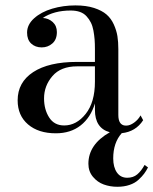

<svg xmlns="http://www.w3.org/2000/svg" viewBox="-20 -488 573 717"><path d="M267.6 -256.8H334.5V-304.7Q334.5 -324.7 333.3 -340.6Q332 -356.4 328.9 -373.8Q325.7 -391.1 319.3 -403.8Q313 -416.5 303.2 -427.2Q293.5 -438 278.6 -443.4Q263.7 -448.7 244.1 -448.7Q181.6 -448.7 139.6 -420.9Q161.1 -419.9 176.8 -405.8Q192.4 -391.6 192.4 -368.2Q192.4 -340.3 175.5 -325.7Q158.7 -311 135.7 -311Q111.8 -311 96.4 -325.4Q81.1 -339.8 81.1 -366.2Q81.1 -396 107.4 -419.7Q133.8 -443.4 174.8 -455.6Q215.8 -467.8 261.7 -467.8Q301.8 -467.8 331.3 -458.3Q360.8 -448.7 377.9 -433.8Q395 -418.9 405 -396.7Q415 -374.5 418.5 -353Q421.9 -331.5 421.9 -304.7V-58.6Q421.9 -21.5 447.3 -19L448.7 -19.5L449.2 -19H452.1Q465.3 -19 480.7 -30Q496.1 -41 504.9 -57.1L514.6 -39.1Q486.8 3.9 434.6 9.3Q402.8 44.9 402.8 103.5Q402.8 136.2 416.5 156Q430.2 175.8 455.1 175.8Q477.5 175.8 492.4 163.3Q507.3 150.9 520 127.9L532.7 137.2Q525.9 150.4 518.3 160.6Q510.7 170.9 497.3 183.3Q483.9 195.8 463.6 202.6Q443.4 209.5 418 209.5Q391.1 209.5 367.4 200.9Q343.8 192.4 326.9 172.1Q310.1 151.9 310.1 123.5Q310.1 51.3 390.1 5.9Q334.5 -9.3 334.5 -77.6V-101.6Q318.4 -48.8 281 -19.5Q243.7 9.8 188.5 9.8Q123.5 9.8 84.7 -23.4Q45.9 -56.6 45.9 -113.3Q45.9 -180.7 104 -218.8Q162.1 -256.8 267.6 -256.8ZM219.7 -19.5Q265.6 -19.5 300 -62.7Q334.5 -106 334.5 -183.1V-240.2H267.6Q207 -240.2 175.8 -203.9Q144.5 -167.5 144.5 -120.6Q144.5 -79.1 163.6 -49.3Q182.6 -19.5 219.7 -19.5Z"/></svg>

Font: Bodoni* 11pt
Style: Regular
Weight: 400
Version: Version 2.3